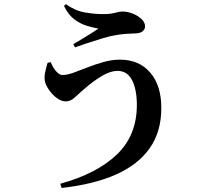

<svg xmlns="http://www.w3.org/2000/svg" viewBox="-20 -842 1040 938"><path d="M227.8 -538.3Q233.5 -524.3 242.3 -509.6Q251.2 -494.8 262.9 -485.2Q274.6 -475.5 285.6 -475.5Q308.3 -475.5 339.6 -487Q370.8 -498.4 408.2 -513Q445.7 -527.7 486 -539.1Q526.4 -550.5 566.4 -550.5Q659.8 -550.5 713.9 -487.4Q768.1 -424.2 768.1 -314.6Q768.1 -197.8 710.7 -117Q653.3 -36.3 544.8 11.4Q436.3 59.1 280.8 76.2L274.7 55.6Q453.6 6.3 551.1 -87.3Q648.6 -181 648.6 -329Q648.6 -404.7 625.2 -450.2Q601.8 -495.7 554.8 -495.7Q532.5 -495.7 508 -485.8Q483.6 -476 460.2 -460.1Q436.7 -444.3 416.1 -427.8Q395.5 -411.2 380.8 -398.1Q364 -383.3 344.2 -365Q324.4 -346.7 300.9 -346.7Q280.3 -346.7 259.1 -361.9Q237.9 -377.2 222.2 -398.9Q206.6 -420.7 200.6 -439.7Q195 -459.8 200.1 -486.4Q205.2 -513 212.5 -535.2ZM292.6 -813.2 301.9 -821.7Q347.7 -789.1 395.3 -781.1Q442.9 -773.1 481.3 -773.1Q519.7 -773.1 542 -779.4Q564.2 -785.7 577.7 -785.7Q602.5 -785.7 627.9 -775.8Q653.4 -765.8 671 -749.3Q688.7 -732.8 688.7 -713.1Q688.7 -699.2 676.8 -689.2Q664.9 -679.1 640.2 -678.8Q623.7 -678.6 596.6 -676.7Q569.5 -674.8 547.8 -670.8Q517.5 -665.9 479.8 -654.4Q442.1 -642.9 406.2 -631.2Q370.3 -619.5 346 -610.7L338.2 -626.3Q358.8 -638.3 381.8 -652.2Q404.9 -666.2 425.9 -679.6Q447 -693 461 -702Q439 -706.2 407.5 -715Q376 -723.8 344.9 -746.2Q313.7 -768.7 292.6 -813.2Z"/></svg>

Font: Noto Serif SC
Style: Regular
Weight: 200
Designer: Ryoko NISHIZUKA 西塚涼子 (kana & ideographs); Frank Grießhammer (Latin, Greek & Cyrillic); Wenlong ZHANG 张文龙 (bopomofo); San
Foundry: Adobe
Version: Version 2.001;hotconv 1.1.0;makeotfexe 2.6.0